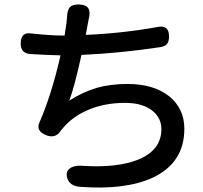

<svg xmlns="http://www.w3.org/2000/svg" viewBox="-20 -799 904 853"><path d="M335 31Q288 27 278 -10Q270 -39 295 -54Q316 -66 352 -62Q502 -53 594 -90Q697 -132 697 -225Q697 -276 656 -308Q612 -342 536 -342Q448 -342 377 -313Q303 -283 257 -227Q256 -226 254 -223.5Q252 -221 251 -220Q228 -182 186 -198Q136 -217 157 -259Q210 -382 249 -553Q175 -555 114 -559Q72 -562 72 -606Q72 -659 122 -650Q205 -641 263 -641H267Q268 -651 271 -668.5Q274 -686 275 -694Q276 -705 278 -725Q279 -755 291 -767.5Q303 -780 332 -779Q363 -778 373 -761Q382 -746 374 -713Q374 -712 373 -709Q370 -695 369 -687L361 -644Q524 -651 680 -679Q731 -690 731 -637Q731 -616 723 -605Q715 -594 695 -590Q518 -563 342 -555Q311 -414 288 -352Q349 -391 411 -409Q471 -426 547 -426Q663 -426 732 -371Q799 -316 799 -227Q799 -75 657 -9Q536 46 335 31Z"/></svg>

Font: GenSenRounded TW M
Style: Regular
Weight: 500
Version: Version 1.501;PS 1;hotconv 16.6.51;makeotf.lib2.5.65220